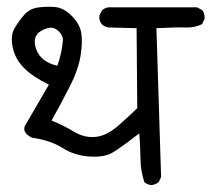

<svg xmlns="http://www.w3.org/2000/svg" viewBox="-20 -576 615 558"><path d="M419.9 -38.1Q408.2 -39.1 399.4 -46.9Q388.7 -79.1 388.2 -116.2Q387.7 -153.3 384.8 -188.5Q332 -147.5 307.6 -132.8Q283.2 -118.2 239.7 -121.1Q196.3 -124 161.6 -146Q127 -168 73.2 -175.8Q44.9 -189.5 51.8 -209Q85.9 -268.6 122.1 -330.1Q77.1 -351.6 50.8 -377.4Q24.4 -403.3 17.1 -437.5Q9.8 -471.7 22 -493.2Q34.2 -514.6 50.3 -532.7Q66.4 -550.8 90.3 -554.2Q114.3 -557.6 139.2 -555.7Q164.1 -553.7 187.5 -530.8Q210.9 -507.8 215.8 -482.4Q220.7 -457 214.4 -415.5Q208 -374 182.6 -324.2Q157.2 -274.4 129.9 -225.6Q164.1 -211.9 194.8 -193.4Q225.6 -174.8 258.3 -178.2Q291 -181.6 326.2 -212.9Q361.3 -244.1 378.9 -261.7L377 -494.1L296.9 -496.1Q285.2 -497.1 276.4 -504.9Q267.6 -514.6 268.6 -530.3L276.4 -545.9Q288.1 -556.6 303.7 -554.7H552.7L567.4 -546.9Q576.2 -536.1 574.2 -520.5L567.4 -505.9Q544.9 -495.1 520.5 -496.1Q496.1 -497.1 434.6 -494.1L448.2 -61.5L441.4 -46.9Q431.6 -39.1 419.9 -38.1ZM163.1 -461.9Q160.2 -479.5 143.6 -490.7Q127 -502 99.6 -486.3Q72.3 -470.7 85 -433.6Q97.7 -396.5 146.5 -384.8Q160.2 -421.9 163.1 -461.9Z"/></svg>

Font: NaikaiFont
Style: Regular
Weight: 400
Version: Version 1.67